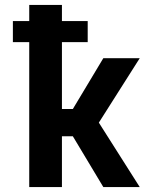

<svg xmlns="http://www.w3.org/2000/svg" viewBox="-20 -755 640 775"><path d="M98 0V-585H32V-670H98V-735H230V-670H334V-585H230V-315H274L397 -520H544L379 -260L544 0H397L274 -205H230V0Z"/></svg>

Font: Iosevka Aile Extrabold
Style: Regular
Weight: 800
Designer: Belleve Invis
Foundry: Belleve Invis
Version: Version 27.3.5; ttfautohint (v1.8.4)